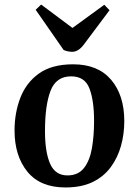

<svg xmlns="http://www.w3.org/2000/svg" viewBox="-20 -810 610 845"><path d="M268 15Q157 15 100.5 -54.5Q44 -124 44 -236Q44 -313 69.5 -379.5Q95 -446 151.5 -486.5Q208 -527 302 -527Q411 -527 469 -459Q527 -391 527 -277Q527 -220 512.5 -168Q498 -116 467.5 -74.5Q437 -33 388 -9Q339 15 268 15ZM277 -38Q324 -38 349.5 -70.5Q375 -103 384.5 -157.5Q394 -212 394 -278Q394 -368 373.5 -421Q353 -474 293 -474Q227 -474 202.5 -410.5Q178 -347 178 -233Q178 -141 200.5 -89.5Q223 -38 277 -38ZM137 -767 161 -790 299 -687 439 -789 462 -765 349 -614Q325 -582 298 -582Q279 -582 260 -590Z"/></svg>

Font: Literata 36pt SemiBold
Style: Italic
Weight: 600
Italic angle: -2°
Designer: Latin by Veronika Burian and Jose Scaglione. Greek by Irene Vlachou. Cyrillic by Vera Evstafieva
Foundry: TypeTogether
Version: Version 3.002